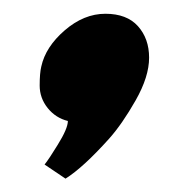

<svg xmlns="http://www.w3.org/2000/svg" viewBox="-20 -166 257 286"><path d="M142.6 40.5Q104 83.5 77.6 100.1L46.4 79.1Q53.7 69.8 65.9 49.8Q81.1 25.4 81.1 14.2Q63 9.8 51 -5.1Q39.1 -20 39.1 -38.6Q39.1 -57.1 41.5 -66.9Q47.9 -96.2 76.4 -120.8Q105 -145.5 137 -145.5Q168.9 -145.5 185.5 -127Q202.1 -108.4 202.1 -80.1Q202.1 -51.8 182.1 -16.6Q162.1 18.6 142.6 40.5Z"/></svg>

Font: Tuffy
Style: BoldItalic
Weight: 700
Italic angle: -12°
Designer: Thatcher Ulrich, Karoly Barta, Michael Everson
Version: Version 001.271